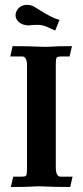

<svg xmlns="http://www.w3.org/2000/svg" viewBox="-20 -767 340 788"><path d="M268.1 0.5Q200.2 0.5 168 -1.5Q150.4 -2.4 136.2 -2.4Q127 -2.4 115.7 -1.5Q91.8 0.5 24.4 0.5L34.2 -42H69.8Q82 -42 86.4 -45.4Q90.8 -48.8 90.8 -76.7V-494.6Q90.8 -516.6 86.4 -524.7Q82 -532.7 78.4 -533.9Q74.7 -535.2 69.8 -535.2H22L31.7 -577.6Q99.6 -577.6 131.8 -575.7Q149.4 -574.7 163.6 -574.7Q172.9 -574.7 184.1 -575.2Q208 -577.6 275.4 -577.6L265.6 -535.2H230Q217.8 -535.2 213.4 -531.5Q209 -527.8 209 -500.5V-82.5Q209 -60.5 213.6 -52.5Q218.3 -44.4 221.7 -43.2Q225.1 -42 230 -42H277.8ZM206.5 -641.6 169.4 -658.2Q151.9 -665 134.3 -665Q110.8 -665 98.6 -662.6Q84.5 -662.6 70.8 -668Q43.9 -681.2 43.9 -705.1Q43.9 -711.4 46.4 -717.8Q58.6 -747.1 91.8 -747.1Q103.5 -747.1 113.8 -742.7L119.1 -740.2Q166 -710 193.8 -696.8Q200.2 -694.3 202.6 -692.9L224.1 -685.1Z"/></svg>

Font: Quaaykop
Style: Bold
Weight: 700
Designer: Tup Wanders
Foundry: Free font, DO NOT SELL
Version: Version 1.00;July 31, 2023;FontCreator 11.5.0.2430 64-bit